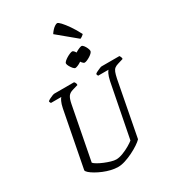

<svg xmlns="http://www.w3.org/2000/svg" viewBox="-264 -1280 1268 1416"><g transform="rotate(-30 370.5 -572.0)"><path d="M316 0Q287 0 255.5 -7.5Q224 -15 194 -27.5Q164 -40 140 -54Q116 -68 101 -81Q86 -94 85 -104L177 -579Q184 -613 193.5 -632.5Q203 -652 209 -657H121Q120 -659 117 -663.5Q114 -668 114 -675Q120 -681 132.5 -687.5Q145 -694 158 -699Q171 -704 177 -704H345Q348 -701 352.5 -693.5Q357 -686 356 -674L312 -661Q282 -653 269 -634.5Q256 -616 248 -575L161 -125Q168 -116 188.5 -104Q209 -92 235.5 -81Q262 -70 287.5 -62.5Q313 -55 331 -55Q356 -55 388.5 -67.5Q421 -80 449 -96.5Q477 -113 490 -124L579 -579Q587 -615 596 -633.5Q605 -652 611 -657H523Q522 -659 519.5 -663.5Q517 -668 517 -675Q524 -682 537 -688Q550 -694 562 -699Q574 -704 579 -704H731Q733 -700 737 -693.5Q741 -687 741 -674L695 -660Q677 -655 665 -646Q653 -637 646 -619Q639 -601 632 -568L543 -104Q530 -90 503 -72Q476 -54 442.5 -37.5Q409 -21 376 -10.5Q343 0 316 0ZM407 -790Q399 -790 389 -801.5Q379 -813 370.5 -828Q362 -843 362 -853Q362 -861 372.5 -870.5Q383 -880 397 -888.5Q411 -897 424.5 -902.5Q438 -908 445 -908Q454 -908 463 -896Q472 -884 478.5 -869Q485 -854 485 -844Q485 -837 476 -827.5Q467 -818 454 -809.5Q441 -801 427.5 -795.5Q414 -790 407 -790ZM486 -790Q478 -790 468 -801.5Q458 -813 450.5 -828Q443 -843 443 -853Q443 -861 453 -870.5Q463 -880 477 -888.5Q491 -897 504.5 -902.5Q518 -908 525 -908Q533 -908 542.5 -896Q552 -884 558.5 -869Q565 -854 565 -844Q565 -837 556 -827.5Q547 -818 533.5 -809.5Q520 -801 507 -795.5Q494 -790 486 -790ZM546 -958 389 -1088Q396 -1100 408 -1113.5Q420 -1127 433 -1135.5Q446 -1144 454 -1144Q463 -1144 482.5 -1123Q502 -1102 527.5 -1065.5Q553 -1029 578 -980Q574 -976 566 -969.5Q558 -963 546 -958Z"/></g></svg>

Font: Texturina 12pt ExtraLight
Style: Italic
Weight: 250
Italic angle: -11°
Designer: Guillermo Torres Carreño
Foundry: Omnibus-Type
Version: Version 1.002